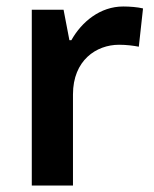

<svg xmlns="http://www.w3.org/2000/svg" viewBox="-20 -572 474 592"><path d="M360 -552C289 -552 232 -505 200 -448H194L176 -542H78V0H205V-281C205 -386 277 -434 347 -434C371 -434 392 -431 408 -428L421 -546C405 -550 380 -552 360 -552Z"/></svg>

Font: Noto Sans Lao SemiBold
Style: Regular
Weight: 600
Designer: Monotype Design Team
Foundry: Monotype Imaging Inc.
Version: Version 2.003